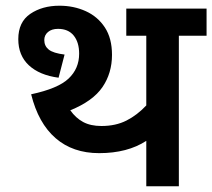

<svg xmlns="http://www.w3.org/2000/svg" viewBox="-20 -652 743 672"><path d="M606 -527V0H492V-159Q426 -116 327 -116Q235 -116 174.5 -168.5Q114 -221 89 -322Q183 -342 220 -377Q257 -412 257 -464Q257 -504 238 -527.5Q219 -551 183 -551Q161 -551 148 -540Q135 -529 135 -512Q135 -491 150.5 -478.5Q166 -466 206 -461L185 -380Q118 -389 81 -423.5Q44 -458 44 -515Q44 -575 86 -603.5Q128 -632 188 -632Q238 -632 280 -613Q322 -594 347 -556Q372 -518 372 -460Q372 -396 338.5 -347Q305 -298 226 -266Q245 -239 271 -225Q297 -211 335 -211Q385 -211 422.5 -230Q460 -249 492 -283V-527H422V-622H703V-527Z"/></svg>

Font: Noto Sans SemiBold
Style: Regular
Weight: 600
Designer: Monotype Design Team
Foundry: Monotype Imaging Inc.
Version: Version 2.007